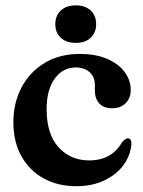

<svg xmlns="http://www.w3.org/2000/svg" viewBox="-20 -664 520 696"><path d="M454 -337.5Q454 -308.5 435.5 -290Q417 -271.5 386.5 -271.5Q356.5 -271.5 340.2 -288.8Q324 -306 324 -335V-355Q324 -384.5 305.2 -402Q286.5 -419.5 254 -419.5Q208 -419.5 178.5 -379Q149 -338.5 149 -268Q149 -177.5 192.5 -130Q236 -82.5 302.5 -82.5Q346 -82.5 376 -100.2Q406 -118 422.5 -149Q435 -162.5 443.5 -162.5Q457 -162 456.5 -142.5Q453 -99.5 427 -64.8Q401 -30 357.2 -9.5Q313.5 11 256.5 11Q190 11 138.5 -17.2Q87 -45.5 57.8 -97.5Q28.5 -149.5 28.5 -220.5Q28.5 -291 58.2 -347.2Q88 -403.5 142 -436Q196 -468.5 269 -468.5Q326.5 -468.5 368 -450.8Q409.5 -433 431.8 -403Q454 -373 454 -337.5ZM254.5 -508.5Q220.5 -508.5 200.5 -527Q180.5 -545.5 180.5 -576.5Q180.5 -607 200.5 -625.8Q220.5 -644.5 254.5 -644.5Q289 -644.5 308.8 -626Q328.5 -607.5 328.5 -576.5Q328.5 -546 308.8 -527.2Q289 -508.5 254.5 -508.5Z"/></svg>

Font: Fraunces 72pt S050 SemiBold
Style: Regular
Weight: 600
Version: Version 1.000; ttfautohint (v1.8.3)